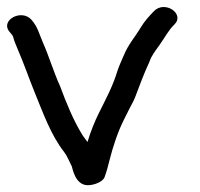

<svg xmlns="http://www.w3.org/2000/svg" viewBox="-32 -538 575 551"><path d="M-5.1 -447.2C2.3 -437.8 4.3 -438.1 6.5 -429.5C9 -419.3 14.1 -408.6 19.5 -395C35.3 -359.1 53 -308.2 68.2 -271.1C91.5 -214.4 113.8 -150.6 152.3 -101.4C161 -90.2 166.4 -75.2 174.2 -60.2C175.6 -57.6 182.9 -6.5 219.9 -6.5C237.7 -6.5 262.9 -15.9 268 -29.4C274.3 -46.3 278.4 -62.7 282.1 -77.6C291.8 -116.3 306.1 -159.5 322.6 -192.4L339.9 -227C344.9 -237.1 351.3 -247.4 355.5 -258.3C368.8 -293.6 381.6 -328 396.4 -359.6C396.6 -359.9 396.8 -360.5 397 -361C402.1 -377.4 413.7 -391.9 425.4 -408.3C441.6 -431 452.2 -452.5 468.8 -468C499.2 -498.4 440.5 -538.4 409.4 -505.6C395.5 -491 382.8 -477.5 371.4 -458.4C356.8 -433.6 335.4 -409.5 323.1 -378.7C318.6 -367.4 309 -348.2 304.1 -331.8C292 -291.6 272 -254 252.3 -214.7C239.3 -188.7 228 -160 219.1 -130.5C214.5 -137.4 208.7 -143.6 203.1 -152.9C178.3 -193.7 158.1 -242.7 140.5 -290.5C140.5 -290.7 140.3 -291.1 140.2 -291.4C123.2 -327.6 108.3 -377.4 91.5 -415.1C80.8 -439.3 76.6 -460.7 58.3 -481.3C29.1 -513.9 -31.8 -479.2 -5.1 -447.2Z"/></svg>

Font: CiSf OpenHand
Style: BdExt
Weight: 400
Foundry: Cannot Into Space Fonts
Version: Version 0.7892